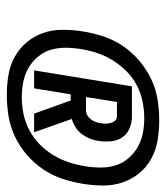

<svg xmlns="http://www.w3.org/2000/svg" viewBox="19 -950 498 577"><g transform="rotate(90 268.5 -661.0)"><path d="M265 -432Q234 -432 204.5 -437Q175 -442 150 -456Q125 -470 106.5 -492Q88 -514 78.5 -541.5Q69 -569 69 -599.5Q69 -630 74 -661Q79 -692 89 -722.5Q99 -753 117.5 -780.5Q136 -808 162 -830Q188 -852 217.5 -866Q247 -880 278.5 -885Q310 -890 341 -890Q372 -890 401.5 -885Q431 -880 456.5 -866Q482 -852 500 -830Q518 -808 527.5 -780.5Q537 -753 537 -722.5Q537 -692 532 -661Q527 -630 517 -599.5Q507 -569 488.5 -541.5Q470 -514 444.5 -492Q419 -470 389 -456Q359 -442 327.5 -437Q296 -432 265 -432ZM272 -477Q297 -477 321.5 -482Q346 -487 369.5 -499Q393 -511 412.5 -530Q432 -549 445.5 -571.5Q459 -594 467 -618Q475 -642 479 -667Q483 -691 483 -714.5Q483 -738 476.5 -759Q470 -780 455.5 -797Q441 -814 422 -825Q403 -836 381 -840.5Q359 -845 335 -845Q310 -845 285 -840Q260 -835 236.5 -823Q213 -811 194 -792Q175 -773 161 -750.5Q147 -728 139 -704Q131 -680 127 -655Q123 -631 123 -607.5Q123 -584 129.5 -563Q136 -542 150.5 -525Q165 -508 184 -497Q203 -486 225.5 -481.5Q248 -477 272 -477ZM191 -514 239 -808H328Q348 -808 365 -801Q382 -794 392 -779.5Q402 -765 404 -746Q406 -727 403 -707Q401 -694 396 -681.5Q391 -669 382.5 -657.5Q374 -646 362 -638.5Q350 -631 337 -627L377 -514H321L284 -617L282 -624H263L245 -514ZM271 -670H311Q319 -670 326 -674Q333 -678 338 -684.5Q343 -691 346 -699Q349 -707 350 -715Q351 -723 351 -730.5Q351 -738 349 -745Q347 -752 342 -757.5Q337 -763 329 -763H286Z"/></g></svg>

Font: Iosevka SS18 Extrabold
Style: Italic
Weight: 800
Italic angle: -9°
Monospace: yes
Designer: Belleve Invis
Foundry: Belleve Invis
Version: Version 25.1.1; ttfautohint (v1.8.4)